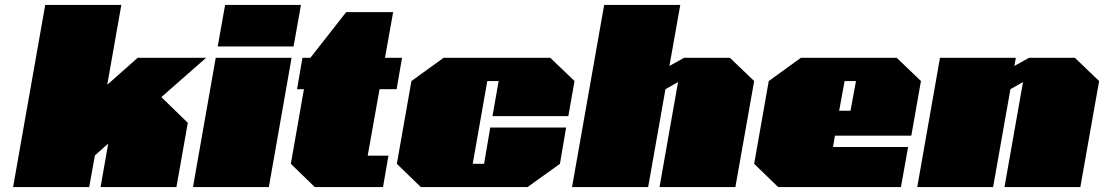

<svg xmlns="http://www.w3.org/2000/svg" viewBox="-20 -757 4468 777"><path d="M33 0 163 -737H471L414 -414L537 -523H814L633 -364L740 -260L694 0H387L418 -176L364 -128L341 0Z M861 -569 891 -737H1198L1168 -569ZM761 0 853 -523H1160L1068 0Z M1254 0 1157 -94 1210 -396H1182L1204 -523H1236L1381 -708H1571L1538 -523H1607L1585 -396H1516L1468 -127H1552L1530 0Z M1683 0 1586 -94 1645 -429 1775 -523H2207L2305 -429L2280 -287H1973L1998 -429H1952L1893 -94H1939L1964 -241H2271L2246 -94L2115 0Z M2295 0 2425 -737H2733L2689 -490L2748 -523H2934L3032 -429L2956 0H2649L2724 -425L2673 -396L2603 0Z M3129 0 3032 -94 3091 -429 3221 -523H3609L3707 -429L3668 -208H3359L3351 -162H3655L3626 0ZM3376 -309H3422L3444 -429H3398Z M3692 0 3784 -523H4091L4085 -490L4144 -523H4330L4428 -429L4352 0H4045L4120 -425L4069 -396L3999 0Z"/></svg>

Font: Tomorrow Black
Style: Italic
Weight: 900
Italic angle: -10°
Designer: Tony de Marco, Monica Rizzolli
Foundry: Just in Type
Version: Version 2.002